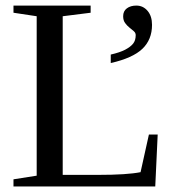

<svg xmlns="http://www.w3.org/2000/svg" viewBox="-20 -675 651 695"><path d="M308.1 -628.9 207 -616.2V-42H335.9Q439.9 -42 488.8 -51.8L519 -188H550.8L542 0H28.8V-25.9L112.8 -39.1V-616.2L28.8 -628.9V-654.8H308.1ZM530.3 -585Q530.3 -531.7 495.4 -498.3Q460.4 -464.8 380.9 -446.8V-477.5Q413.6 -484.9 433.1 -495.1Q452.6 -505.4 461.9 -517.1Q471.2 -528.8 471.2 -547.9Q471.2 -556.2 464.1 -562.3Q457 -568.4 448.5 -575.2Q439.9 -582 432.9 -591.6Q425.8 -601.1 425.8 -616.2Q425.8 -634.8 439.2 -644.8Q452.6 -654.8 473.6 -654.8Q498 -654.8 514.2 -635.7Q530.3 -616.7 530.3 -585Z"/></svg>

Font: Times New Roman
Style: Regular
Weight: 400
Designer: Steve Matteson
Foundry: Ascender Corporation
Version: Version 2.00.3